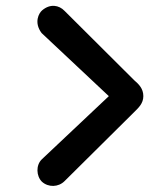

<svg xmlns="http://www.w3.org/2000/svg" viewBox="-20 -666 542 651"><path d="M466 -340C466 -315 449 -300 436 -287L199 -52C178 -31 144 -30 122 -50C103 -69 101 -106 122 -126L349 -340L121 -554C94 -590 112 -622 123 -631C150 -654 180 -649 199 -629L435 -394C450 -381 466 -366 466 -340Z"/></svg>

Font: SN Pro Semibold
Style: Italic
Weight: 600
Italic angle: -9°
Designer: Tobias Whetton
Foundry: Supernotes
Version: Version 1.001;Glyphs 3.2 (3249)